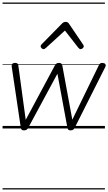

<svg xmlns="http://www.w3.org/2000/svg" viewBox="-20 -1009 850 1508"><path d="M168 15Q155 15 149.5 8.5Q144 2 143 -8L72 -486Q70 -497 76 -506Q82 -515 98 -515Q111 -515 117 -510Q123 -505 124 -494L182 -68L411 -495Q418 -506 424.5 -510.5Q431 -515 444 -515Q456 -515 462 -509Q468 -503 470 -491L548 -69L756 -496Q762 -507 768.5 -511.5Q775 -516 786 -515Q803 -513 808 -504.5Q813 -496 807 -483L566 -4Q562 4 554.5 9.5Q547 15 534 15Q521 15 516 9Q511 3 509 -8L431 -430L201 -4Q197 4 189.5 9.5Q182 15 168 15ZM322 -623Q314 -623 306.5 -630.5Q299 -638 299 -646Q299 -650 301 -653.5Q303 -657 307 -661L468 -825Q475 -832 481.5 -834.5Q488 -837 496 -837Q504 -837 510 -834Q516 -831 521 -824L632 -660Q635 -655 636.5 -651.5Q638 -648 638 -645Q638 -637 629.5 -630Q621 -623 613 -623Q608 -623 604 -626Q600 -629 596 -633L490 -769L341 -633Q336 -629 331.5 -626Q327 -623 322 -623ZM0 469H804V479H0ZM0 -20H804V0H0ZM0 -505H804V-500H0ZM0 -989H804V-979H0Z"/></svg>

Font: Playwrite DE VA Guides
Style: Regular
Weight: 400
Designer: Veronika Burian, José Scaglione
Foundry: TypeTogether
Version: Version 1.003